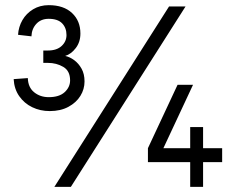

<svg xmlns="http://www.w3.org/2000/svg" viewBox="-20 -725 906 745"><path d="M33 -418 88 -422Q89 -386 112.5 -367Q136 -348 169 -348Q210 -348 231 -367.5Q252 -387 252 -413Q252 -450 225.5 -465.5Q199 -481 166 -481H148V-529H166Q200 -529 219 -546.5Q238 -564 238 -589Q238 -617 221 -634.5Q204 -652 169 -652Q139 -652 121 -632.5Q103 -613 102 -584L50 -590Q52 -621 67 -647Q82 -673 108.5 -689Q135 -705 169 -705Q227 -705 259.5 -674.5Q292 -644 292 -595Q292 -562 274 -538.5Q256 -515 233 -508Q251 -504 268 -491.5Q285 -479 296.5 -458.5Q308 -438 308 -409Q308 -379 292 -353Q276 -327 245.5 -310.5Q215 -294 173 -294Q136 -294 105 -309Q74 -324 54.5 -352Q35 -380 33 -418ZM636 -700H700L255 0H191ZM718 -96H554V-150L669 -396H729L614 -150H718V-232H768V-150H842V-96H768V0H718Z"/></svg>

Font: Haskoy
Style: Regular
Weight: 400
Designer: Ertekin Erdin
Foundry: Ertekin Erdin
Version: Version 1.500